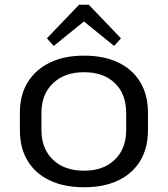

<svg xmlns="http://www.w3.org/2000/svg" viewBox="-20 -783 709 811"><path d="M335 8Q251 8 190 -21Q129 -50 96.5 -104Q64 -158 64 -233V-307Q64 -382 97 -435.5Q130 -489 190.5 -518.5Q251 -548 335 -548Q419 -548 479.5 -519Q540 -490 572.5 -436Q605 -382 605 -307V-233Q605 -158 572.5 -104Q540 -50 479.5 -21Q419 8 335 8ZM335 -62Q417 -62 465 -108.5Q513 -155 513 -234V-306Q513 -386 465 -432Q417 -478 335 -478Q253 -478 204 -431.5Q155 -385 155 -306V-234Q155 -155 203.5 -108.5Q252 -62 335 -62ZM178 -621 314 -763H355L491 -621L462 -589L309 -713H360L207 -589Z"/></svg>

Font: Pathway Extreme 72pt Medium
Style: Regular
Weight: 500
Designer: Eduardo Rodriguez Tunni
Foundry: Eduardo Rodriguez Tunni
Version: Version 1.001;gftools[0.9.26]